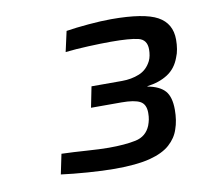

<svg xmlns="http://www.w3.org/2000/svg" viewBox="-54 -858 536 502"><g transform="rotate(-10 214.5 -607.5)"><path d="M213 -414Q182 -414 141.5 -417Q101 -420 71 -424L82 -477Q113 -476 148.5 -473.5Q184 -471 207 -471Q250 -471 278.5 -477Q307 -483 318 -510Q321 -518 322.5 -525.5Q324 -533 324 -543Q324 -566 309 -574Q294 -582 260 -582H179L190 -637H271Q296 -637 317 -645.5Q338 -654 349 -676Q352 -682 353.5 -690Q355 -698 355 -706Q355 -732 332.5 -737.5Q310 -743 260 -743Q234 -743 200 -741.5Q166 -740 139 -737L151 -791Q176 -795 210.5 -798Q245 -801 271 -801Q358 -801 393.5 -781.5Q429 -762 429 -719Q429 -706 427 -694Q425 -682 421 -673Q411 -645 388.5 -630.5Q366 -616 334 -612V-611Q366 -605 380 -589Q394 -573 394 -539Q394 -525 392 -512Q390 -499 386 -488Q379 -466 360 -449Q341 -432 306 -423Q271 -414 213 -414Z"/></g></svg>

Font: Saira SemiExpanded Medium
Style: Italic
Weight: 500
Width: 6
Italic angle: -12°
Designer: Hector Gatti with collaboration of the Omnibus-Type team
Foundry: Omnibus-Type
Version: Version 1.101